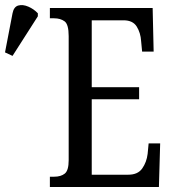

<svg xmlns="http://www.w3.org/2000/svg" viewBox="-30 -746 690 766"><path d="M169 0V-41H186Q213 -41 228.5 -53.5Q244 -66 244 -107V-602Q244 -649 227.5 -661Q211 -673 186 -673H169V-714H579L583 -540H537L533 -582Q531 -615 515.5 -640Q500 -665 463 -665H336V-398H525V-350H336V-49H482Q520 -49 537.5 -74Q555 -99 559 -132L563 -174H609L604 0ZM20 -523 -10 -537 20 -693Q25 -719 43 -724Q61 -729 83 -719.5Q105 -710 121 -693V-681Z"/></svg>

Font: Noto Serif ExtraCondensed
Style: Regular
Weight: 400
Width: 2
Designer: Monotype Design Team
Foundry: Monotype Imaging Inc.
Version: Version 2.015